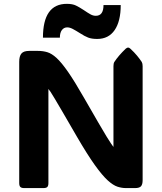

<svg xmlns="http://www.w3.org/2000/svg" viewBox="-20 -960 826 980"><path d="M227.1 -25.9Q227.1 -11.2 221.4 -5.6Q215.8 0 201.7 0H103.5Q89.8 0 84 -5.6Q78.1 -11.2 78.1 -25.9V-644.5Q78.1 -673.3 89.4 -686.8Q100.6 -700.2 128.9 -700.2H174.3Q199.2 -700.2 221.4 -693.6Q243.7 -687 268.8 -664.1Q293.9 -641.1 327.4 -593Q360.8 -544.9 408.2 -461.9Q453.6 -382.8 481.2 -335.4Q508.8 -288.1 523.9 -263.2Q539.1 -238.3 546.6 -227.5Q554.2 -216.8 559.1 -210V-622.1Q559.1 -636.2 563.5 -643.6Q584.5 -675.8 621.6 -711.4Q628.9 -717.3 633.8 -717.3Q639.2 -717.3 645.5 -711.4Q665.5 -692.9 679.4 -676Q693.4 -659.2 703.6 -643.6Q708 -635.7 708 -622.1V-40.5Q708 -18.6 699.7 -9.3Q691.4 0 669.4 0H622.6Q601.6 0 579.6 -7.1Q557.6 -14.2 529.8 -39.3Q502 -64.5 463.9 -117.7Q425.8 -170.9 372.1 -263.2Q326.7 -341.8 299.6 -388.2Q272.5 -434.6 258.3 -458.3Q244.1 -481.9 237.8 -491.5Q231.4 -501 227.1 -505.9ZM476.1 -761.2Q447.8 -761.2 429.7 -768.3Q411.6 -775.4 389.2 -790Q366.7 -804.2 351.3 -812.3Q335.9 -820.3 323.2 -820.3Q306.2 -820.3 295.9 -806.6Q285.6 -793 285.6 -767.6H199.2Q199.2 -940.4 321.3 -940.4Q350.1 -940.4 367.9 -931.6Q385.7 -922.9 407.2 -908.7Q430.2 -893.1 442.9 -886.2Q455.6 -879.4 469.2 -879.4Q508.3 -879.4 508.3 -934.1H596.2Q596.2 -851.6 565.2 -806.4Q534.2 -761.2 476.1 -761.2Z"/></svg>

Font: ADLaM Display
Style: Regular
Weight: 400
Designer: Mark Jamra, Neil Patel, Concept: Andrew Footit
Foundry: Microsoft
Version: Version 2.000; ttfautohint (v1.8.4.7-5d5b);gftools[0.9.28]